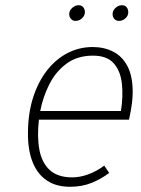

<svg xmlns="http://www.w3.org/2000/svg" viewBox="-20 -703 541 735"><path d="M248 12Q195.5 12 159.8 -11.8Q124 -35.5 105.5 -80.8Q87 -126 87 -191Q87 -267 106.2 -328Q125.5 -389 159.5 -432.8Q193.5 -476.5 238.5 -499.8Q283.5 -523 335 -523Q378 -523 412.8 -505.5Q447.5 -488 467.8 -450Q488 -412 488 -350Q488 -330 484.8 -305.2Q481.5 -280.5 474 -245H129Q121.5 -179.5 130.8 -129.8Q140 -80 170.5 -52Q201 -24 257 -24Q285.5 -24 317 -35.2Q348.5 -46.5 379 -69L398 -41Q367.5 -18 330.8 -3Q294 12 248 12ZM134 -278H443Q452 -335.5 446.5 -383.8Q441 -432 415 -461Q389 -490 336 -490Q276.5 -490 235.2 -459.8Q194 -429.5 169.2 -381Q144.5 -332.5 134 -278ZM435 -623Q424.5 -623 417.8 -630.5Q411 -638 411 -649Q411 -662.5 422.2 -672.8Q433.5 -683 447 -683Q458.5 -683 464.8 -675.2Q471 -667.5 471 -656Q471 -647 466 -639.5Q461 -632 452.8 -627.5Q444.5 -623 435 -623ZM269 -623Q258.5 -623 251.8 -630.5Q245 -638 245 -649Q245 -658 250.2 -665.8Q255.5 -673.5 263.8 -678.2Q272 -683 281 -683Q292.5 -683 298.8 -675.2Q305 -667.5 305 -656Q305 -643.5 294.2 -633.2Q283.5 -623 269 -623Z"/></svg>

Font: Overpass Thin
Style: Italic
Weight: 250
Italic angle: -10°
Designer: Delve Withrington, Dave Bailey, Thomas Jockin
Foundry: Delve Fonts LLC
Version: Version 4.000